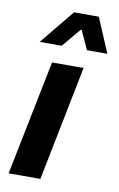

<svg xmlns="http://www.w3.org/2000/svg" viewBox="-83 -769 506 816"><g transform="rotate(10 169.5 -361.0)"><path d="M114 -496H250L151 0H14ZM169 -722H276L339 -573H251L214 -654H210L142 -573H47Z"/></g></svg>

Font: mr_Source Sans Pro
Style: Bold Italic
Weight: 700
Italic angle: -11°
Designer: Paul D. Hunt
Foundry: Adobe Systems Incorporated
Version: Version 1.036;July 10, 2024;FontCreator 11.5.0.2430 64-bit